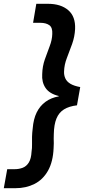

<svg xmlns="http://www.w3.org/2000/svg" viewBox="-44 -826 496 1010"><path d="M208 -806Q276 -806 315 -772.5Q354 -739 351 -673Q349 -633 335.5 -595Q322 -557 308 -521.5Q294 -486 293 -450Q292 -431 299.5 -414Q307 -397 326 -385.5Q345 -374 378 -368L361 -272Q319 -267 292.5 -250.5Q266 -234 253 -202.5Q240 -171 239 -120Q238 -108 238.5 -96.5Q239 -85 239 -73Q239 -61 238 -47Q235 25 208.5 72Q182 119 137.5 141.5Q93 164 37 164H-24L-6 64H33Q56 64 75.5 56.5Q95 49 107.5 29Q120 9 122 -28Q125 -47 124.5 -66Q124 -85 124.5 -106Q125 -127 128 -150Q132 -200 149 -234.5Q166 -269 195.5 -290.5Q225 -312 265 -319V-321Q216 -333 195.5 -363.5Q175 -394 178 -436Q179 -477 192 -514Q205 -551 217.5 -583.5Q230 -616 231 -647Q233 -681 215.5 -693.5Q198 -706 168 -706H130L147 -806Z"/></svg>

Font: DM Sans 28pt SemiBold
Style: Italic
Weight: 600
Italic angle: -10°
Version: Version 4.004;gftools[0.9.30]